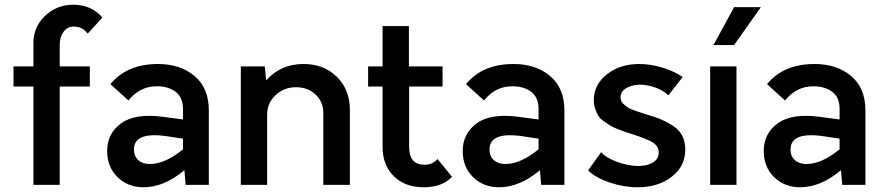

<svg xmlns="http://www.w3.org/2000/svg" viewBox="-20 -780 3736 810"><path d="M232 -592V-500H359V-415H232V0H121V-415H37V-500H121V-599Q121 -666 170 -713Q219 -760 289 -760Q366 -760 412 -706L350 -638Q328 -668 291 -668Q265 -668 248.5 -646.5Q232 -625 232 -592Z M647 -510Q740 -510 800.5 -459.5Q861 -409 861 -314V0H763L758 -62Q672 10 586 10Q519 10 475.5 -33Q432 -76 432 -143Q432 -217 491.5 -260Q551 -303 669 -287L752 -276V-321Q752 -369 721 -392.5Q690 -416 642 -416Q569 -416 522 -356L446 -425Q515 -510 647 -510ZM545 -149Q545 -121 563.5 -104.5Q582 -88 612 -88Q676 -88 752 -150V-195L686 -205Q545 -226 545 -149Z M1261 -510Q1346 -510 1401 -456Q1456 -402 1456 -316V0H1344V-303Q1344 -350 1311.5 -381Q1279 -412 1229 -412Q1178 -412 1142.5 -378.5Q1107 -345 1107 -297V0H996V-500H1097L1103 -441Q1164 -510 1261 -510Z M1826 -109 1887 -34Q1845 10 1768 10Q1688 10 1641 -37Q1594 -84 1594 -160V-415H1533V-500H1594V-670H1705V-500H1847V-415H1706V-160Q1706 -85 1771 -85Q1805 -85 1826 -109Z M2147 -510Q2240 -510 2300.5 -459.5Q2361 -409 2361 -314V0H2263L2258 -62Q2172 10 2086 10Q2019 10 1975.5 -33Q1932 -76 1932 -143Q1932 -217 1991.5 -260Q2051 -303 2169 -287L2252 -276V-321Q2252 -369 2221 -392.5Q2190 -416 2142 -416Q2069 -416 2022 -356L1946 -425Q2015 -510 2147 -510ZM2045 -149Q2045 -121 2063.5 -104.5Q2082 -88 2112 -88Q2176 -88 2252 -150V-195L2186 -205Q2045 -226 2045 -149Z M2670 10Q2611 10 2552 -10Q2493 -30 2461 -61L2516 -138Q2536 -115 2579.5 -98.5Q2623 -82 2664 -80Q2706 -78 2732.5 -93.5Q2759 -109 2759 -136Q2759 -164 2733 -179.5Q2707 -195 2653 -212Q2628 -220 2619 -223Q2610 -226 2587 -235Q2564 -244 2554 -250.5Q2544 -257 2527.5 -268.5Q2511 -280 2504 -292Q2497 -304 2491 -321Q2485 -338 2485 -357Q2485 -423 2540.5 -466.5Q2596 -510 2676 -510Q2725 -510 2775.5 -494.5Q2826 -479 2860 -455L2800 -378Q2758 -415 2696 -422Q2659 -426 2628.5 -411.5Q2598 -397 2598 -371Q2598 -361 2601.5 -353Q2605 -345 2614.5 -337.5Q2624 -330 2630.5 -325.5Q2637 -321 2654 -315Q2671 -309 2679 -306.5Q2687 -304 2708 -297Q2746 -286 2767.5 -277Q2789 -268 2816.5 -251Q2844 -234 2857.5 -208.5Q2871 -183 2871 -148Q2871 -79 2814 -34.5Q2757 10 2670 10Z M2990 -590 3077 -750H3190L3077 -590ZM2976 0V-500H3087V0Z M3417 -510Q3510 -510 3570.5 -459.5Q3631 -409 3631 -314V0H3533L3528 -62Q3442 10 3356 10Q3289 10 3245.5 -33Q3202 -76 3202 -143Q3202 -217 3261.5 -260Q3321 -303 3439 -287L3522 -276V-321Q3522 -369 3491 -392.5Q3460 -416 3412 -416Q3339 -416 3292 -356L3216 -425Q3285 -510 3417 -510ZM3315 -149Q3315 -121 3333.5 -104.5Q3352 -88 3382 -88Q3446 -88 3522 -150V-195L3456 -205Q3315 -226 3315 -149Z"/></svg>

Font: Orkney Medium
Style: Regular
Weight: 500
Designer: Samuel Oakes and Alfredo Marco Pradil
Foundry: Alfredo Marco Pradil
Version: 1.0; ttfautohint (v1.5)